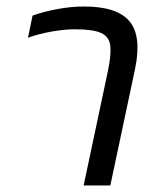

<svg xmlns="http://www.w3.org/2000/svg" viewBox="-20 -570 479 590"><path d="M237 0 311 -349Q322 -400 319 -428.5Q316 -457 291 -468.5Q266 -480 210 -480Q178 -480 138.5 -473Q99 -466 66 -454L80 -522Q113 -534 155.5 -542Q198 -550 239 -550Q340 -550 378 -504.5Q416 -459 395 -358L319 0Z"/></svg>

Font: Kanit Light
Style: Italic
Weight: 300
Italic angle: -12°
Designer: Katatrad Team
Foundry: CadsonDemak
Version: Version 2.000; ttfautohint (v1.8.3)